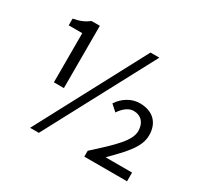

<svg xmlns="http://www.w3.org/2000/svg" viewBox="-157 -949 1217 1164"><g transform="rotate(30 451.5 -367.0)"><path d="M166 -298H236V-734H178C148 -711 119 -698 71 -689V-642H166ZM179 13H240L645 -747H583ZM551 0H850V-61H665C758 -156 827 -224 827 -308C827 -400 769 -449 682 -449C623 -449 570 -415 537 -365L580 -326C604 -362 636 -390 673 -390C725 -390 757 -354 757 -298C757 -231 686 -163 551 -41Z"/></g></svg>

Font: Source Han Sans TC
Style: Regular
Weight: 400
Designer: Ryoko NISHIZUKA 西塚涼子 (kana, bopomofo & ideographs); Paul D. Hunt (Latin, Greek & Cyrillic); Sandoll Communications 산돌커뮤니
Foundry: Adobe
Version: Version 2.002;hotconv 1.0.116;makeotfexe 2.5.65601